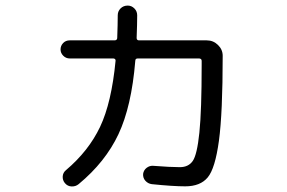

<svg xmlns="http://www.w3.org/2000/svg" viewBox="-20 -652 1040 695"><path d="M232.4 -440.4Q218.8 -440.4 209 -450.2Q199.2 -460 199.2 -473.1Q199.2 -486.3 208.5 -496.1Q217.8 -505.9 232.4 -505.9H394.5Q403.3 -505.9 404.3 -513.7Q406.2 -565.4 406.2 -596.7Q406.2 -611.3 416.5 -621.6Q426.8 -631.8 442.4 -631.8Q456.1 -631.8 466.3 -621.6Q476.6 -611.3 476.6 -596.7Q476.6 -566.4 474.6 -514.6Q474.6 -505.9 483.4 -505.9H728.5Q752 -505.9 769 -489.3Q786.1 -472.7 786.1 -450.2Q786.1 -243.2 772.5 -142.6Q758.8 -42 731.9 -9.8Q705.1 22.5 650.4 22.5Q606.4 22.5 529.3 14.6Q515.6 12.7 506.3 2.4Q497.1 -7.8 498 -22.5Q500 -36.1 510.7 -44.4Q521.5 -52.7 534.2 -51.8Q597.7 -46.9 630.9 -46.9Q662.1 -46.9 677.7 -69.3Q693.4 -91.8 701.7 -171.9Q710 -252 710 -417V-431.6Q710 -439.5 701.2 -440.4H478.5Q469.7 -440.4 469.7 -431.6Q456.1 -266.6 408.7 -166Q361.3 -65.4 264.6 14.6Q253.9 23.4 239.3 22.9Q224.6 22.5 214.8 10.7Q206.1 0 207 -13.7Q208 -27.3 218.8 -36.1Q300.8 -105.5 342.3 -192.9Q383.8 -280.3 398.4 -432.6Q398.4 -439.5 390.6 -440.4Z"/></svg>

Font: Rounded Mgen+ 1m regular
Style: Regular
Weight: 400
Designer: [Source Han Sans]
Ryoko NISHIZUKA  (kana & ideographs); Paul D. Hunt (Latin, Greek & Cyrillic); Wenlong ZHANG  (bopomofo
Version: Version 1.059.20150602